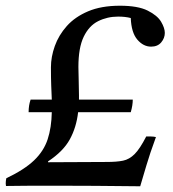

<svg xmlns="http://www.w3.org/2000/svg" viewBox="-40 -650 606 671"><path d="M128 -83 333 -84Q368 -84 390 -88.5Q412 -93 430.5 -111.5Q449 -130 471 -173Q479 -173 487.5 -173Q496 -173 505 -171Q483 -111 471.5 -71.5Q460 -32 450 1Q365 0 292 -0.5Q219 -1 152 -1Q108 -1 78 -1Q48 -1 26 -0.5Q4 0 -19 0Q-19 -2 -19.5 -3.5Q-20 -5 -20 -9Q-20 -13 -19.5 -18Q-19 -23 -18 -27Q45 -57 79 -89.5Q113 -122 126.5 -163Q140 -204 141 -258H60Q60 -282 67 -302H141Q140 -325 139 -351Q138 -377 138 -415Q138 -451 151.5 -489Q165 -527 193.5 -559Q222 -591 268 -610.5Q314 -630 379 -630Q442 -630 476 -613Q510 -596 523 -574Q536 -552 536 -535Q536 -517 523.5 -502Q511 -487 488 -487Q461 -487 440 -511.5Q419 -536 417 -587Q398 -592 373 -592Q335 -592 303 -576Q271 -560 252.5 -521.5Q234 -483 234 -416Q234 -398 235 -370Q236 -342 236 -317Q236 -309 236 -302H424Q424 -282 417 -258H233Q227 -205 204 -163Q181 -121 128 -86Z"/></svg>

Font: Tiro Kannada
Style: Italic
Weight: 400
Italic angle: -11°
Designer: Kannada: John Hudson & Fiona Ross, assisted by Kaja Sojewska. Latin: John Hudson with Paul Hanslow, assisted by Kaja Soj
Foundry: Tiro Typeworks Ltd.
Version: Version 1.52